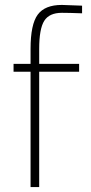

<svg xmlns="http://www.w3.org/2000/svg" viewBox="-20 -759 368 779"><path d="M139 -468V0H104V-468H35V-500H104V-561Q104 -660 133 -699.5Q162 -739 231 -739L313 -736V-705Q259 -707 231 -707Q180 -707 159.5 -674.5Q139 -642 139 -560V-500H301V-468Z"/></svg>

Font: TypoPRO Titillium Maps
Style: 1 wt
Weight: 100
Designer: Campivisivi
Foundry: Accademia di Belle Arti di Urbino and students of MA course of Visual design
Version: Version 001.001